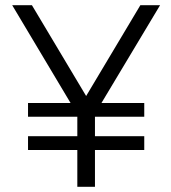

<svg xmlns="http://www.w3.org/2000/svg" viewBox="-20 -720 658 740"><path d="M278 0H346V-142H536V-195H346V-270H536V-323H371L597 -700H521L312 -350L103 -700H27L252 -323H88V-270H278V-195H88V-142H278Z"/></svg>

Font: Uncut Sans Book
Style: Regular
Weight: 350
Designer: Kasper Nordkvist
Foundry: UNCUT.wtf
Version: Version 1.304;Glyphs 3.2 (3246)